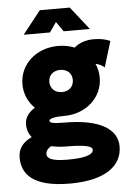

<svg xmlns="http://www.w3.org/2000/svg" viewBox="-62 -768 702 1041"><g transform="rotate(-5 289.0 -247.5)"><path d="M239.3 -597.7 276.4 -651.4 313.5 -597.7H456.5L357.9 -722.7H194.8L96.2 -597.7ZM65.9 -330.6C65.9 -278.8 86.9 -232.4 122.1 -198.2C89.8 -178.7 66.4 -150.4 66.4 -112.3C66.4 -84.5 75.2 -60.5 90.8 -41C45.4 -20 16.1 13.2 16.1 64C16.1 155.3 76.7 228 276.4 228C476.1 228 561.5 151.4 561.5 50.3C561.5 -43.9 466.8 -104 276.4 -104C216.3 -104 194.8 -108.9 194.8 -120.6C194.8 -131.8 219.7 -140.1 276.4 -140.1C397.5 -140.1 486.8 -223.6 486.8 -330.6C486.8 -357.9 481 -383.8 470.2 -406.7C490.2 -402.8 506.3 -394.5 518.6 -382.8L561.5 -523.4C535.2 -535.2 505.4 -540.5 471.2 -540.5C424.8 -540.5 390.1 -524.9 365.2 -504.4C338.4 -515.1 308.6 -521 276.4 -521C155.3 -521 65.9 -437.5 65.9 -330.6ZM212.4 -330.6C212.4 -365.7 237.3 -390.6 276.4 -390.6C315.4 -390.6 340.3 -365.7 340.3 -330.6C340.3 -295.4 315.4 -270 276.4 -270C237.3 -270 212.4 -295.4 212.4 -330.6ZM415 55.2C415 84.5 363.8 97.7 276.4 97.7C189 97.7 162.6 82 162.6 57.6C162.6 43.9 170.4 28.3 192.4 17.1C217.8 22.9 246.1 25.9 276.4 25.9C356 25.9 415 32.7 415 55.2Z"/></g></svg>

Font: Giphurs ExtraBold
Style: Regular
Weight: 800
Version: Version 1.000